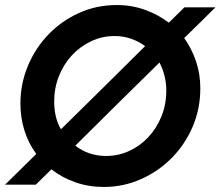

<svg xmlns="http://www.w3.org/2000/svg" viewBox="-20 -731 875 762"><path d="M122 2H0Q32 -29 62 -59Q92 -89 124 -120Q93 -162 77 -213Q61 -264 61 -320Q61 -398 90.5 -469Q120 -540 172 -594Q224 -648 293.5 -679.5Q363 -711 443 -711Q503 -711 555.5 -692Q608 -673 650 -641Q666 -656 681 -671.5Q696 -687 712 -702H835Q804 -671 773.5 -641Q743 -611 711 -580Q741 -538 758 -487.5Q775 -437 775 -380Q775 -299 744.5 -228Q714 -157 661.5 -104Q609 -51 539.5 -20Q470 11 392 11Q332 11 279 -7.5Q226 -26 184 -59Q169 -44 153.5 -29Q138 -14 122 2ZM195 -328Q195 -298 201.5 -269.5Q208 -241 222 -218Q307 -301 389.5 -383Q472 -465 556 -548Q530 -567 499.5 -577.5Q469 -588 435 -588Q385 -588 341 -567Q297 -546 264.5 -510.5Q232 -475 213.5 -428Q195 -381 195 -328ZM640 -372Q640 -401 633 -429.5Q626 -458 613 -483Q528 -400 445.5 -318Q363 -236 279 -153Q304 -133 335 -122.5Q366 -112 401 -112Q449 -112 492 -131.5Q535 -151 568 -186Q601 -221 620.5 -268.5Q640 -316 640 -372Z"/></svg>

Font: Rosa Sans SemiBold
Style: Italic
Weight: 600
Italic angle: -12°
Designer: Pentagram / MCKL
Foundry: Pentagram / MCKL
Version: Version 1.005;September 16, 2019;FontCreator 11.5.0.2425 64-